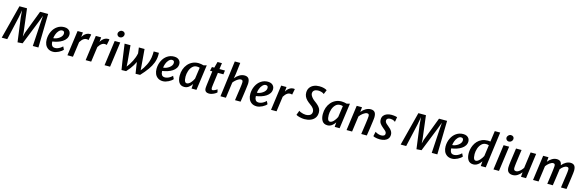

<svg xmlns="http://www.w3.org/2000/svg" viewBox="85 -2452 12466 4108"><g transform="rotate(15 6318.0 -398.0)"><path d="M362.5 9 291 -525.5 279 -680 250.5 -522 132.5 0H10L202.5 -747H370L433.5 -230.5L439 -138.5L463 -230.5L659.5 -747H838.5L822.5 0H698.5L730 -518L742 -680L686.5 -533.5L473 1Z M1147 8Q1079 8 1034.5 -22.5Q989.5 -53.5 968.5 -103.2Q947.5 -153 948 -212.5Q948.5 -309 988.5 -391.5Q1027 -472 1094.8 -518Q1162.5 -564 1247.5 -564Q1295.5 -564 1327.8 -546.8Q1360 -529.5 1376.5 -501.2Q1393 -473 1393 -440Q1393 -387 1366.2 -346Q1339.5 -305 1294.2 -275.5Q1249 -246 1192.5 -227.5Q1136 -209 1076.5 -200.5Q1076.5 -197 1076.5 -193Q1076.5 -189 1076.5 -185Q1078 -139.5 1099.2 -110.8Q1120.5 -82 1168.5 -82Q1195 -82 1223.2 -91.8Q1251.5 -101.5 1279 -119.2Q1306.5 -137 1329.5 -160.5L1362 -96Q1349 -78.5 1324.8 -60Q1300.5 -41.5 1269.8 -26Q1239 -10.5 1207 -1.2Q1175 8 1147 8ZM1077.5 -275Q1109.5 -276 1143.5 -288.8Q1177.5 -301.5 1207 -322.8Q1236.5 -344 1254.8 -371.2Q1273 -398.5 1273 -429Q1273 -458.5 1259.8 -471.2Q1246.5 -484 1220 -484Q1199.5 -484 1181.8 -473.8Q1164 -463.5 1147 -445Q1116 -411 1098.8 -363.5Q1081.5 -316 1077.5 -275Z M1465 0 1541 -557H1659L1649.5 -452.5Q1662.5 -478 1685.8 -503.8Q1709 -529.5 1741 -546.8Q1773 -564 1811 -564Q1836 -564 1842.5 -558L1817 -430.5Q1811.5 -435 1798.8 -437.2Q1786 -439.5 1770 -439.5Q1741.5 -439.5 1716.5 -424.8Q1691.5 -410 1670.8 -386.2Q1650 -362.5 1634 -335.5L1587.5 0Z M1869 0 1945 -557H2063L2053.5 -452.5Q2066.5 -478 2089.8 -503.8Q2113 -529.5 2145 -546.8Q2177 -564 2215 -564Q2240 -564 2246.5 -558L2221 -430.5Q2215.5 -435 2202.8 -437.2Q2190 -439.5 2174 -439.5Q2145.5 -439.5 2120.5 -424.8Q2095.5 -410 2074.8 -386.2Q2054 -362.5 2038 -335.5L1991.5 0Z M2287.5 0 2363 -557H2486L2410 0ZM2446 -661Q2421 -661 2401 -680Q2381 -699 2381 -725Q2381 -757.5 2405.2 -782Q2429.5 -806.5 2463 -806.5Q2493 -806.5 2512.5 -788.8Q2532 -771 2532 -744Q2532 -710 2507.2 -685.5Q2482.5 -661 2446 -661Z M2664.5 5.5 2636 -174 2582.5 -557H2713L2745.5 -195L2751.5 -94L2804 -167Q2831 -210 2852.8 -252.8Q2874.5 -295.5 2890 -339.5Q2905.5 -383.5 2915 -430.5L2898.5 -557H3024.5L3054.5 -195L3062 -94L3114 -165Q3141 -208.5 3161 -247.8Q3181 -287 3194.8 -328.2Q3208.5 -369.5 3217.5 -419Q3223 -453.5 3225.2 -492.2Q3227.5 -531 3227 -557H3342.5Q3343 -544.5 3343.2 -526.8Q3343.5 -509 3343 -493Q3340 -411.5 3310.5 -334Q3281 -256.5 3223 -174.5Q3165 -92.5 3075.5 3L2976 5.5L2950 -159L2938 -246.5Q2919 -206 2896 -167.2Q2873 -128.5 2841.8 -87.2Q2810.5 -46 2766 3Z M3580.5 8Q3512.5 8 3468 -22.5Q3423 -53.5 3402 -103.2Q3381 -153 3381.5 -212.5Q3382 -309 3422 -391.5Q3460.5 -472 3528.2 -518Q3596 -564 3681 -564Q3729 -564 3761.2 -546.8Q3793.5 -529.5 3810 -501.2Q3826.5 -473 3826.5 -440Q3826.5 -387 3799.8 -346Q3773 -305 3727.8 -275.5Q3682.5 -246 3626 -227.5Q3569.5 -209 3510 -200.5Q3510 -197 3510 -193Q3510 -189 3510 -185Q3511.5 -139.5 3532.8 -110.8Q3554 -82 3602 -82Q3628.5 -82 3656.8 -91.8Q3685 -101.5 3712.5 -119.2Q3740 -137 3763 -160.5L3795.5 -96Q3782.5 -78.5 3758.2 -60Q3734 -41.5 3703.2 -26Q3672.5 -10.5 3640.5 -1.2Q3608.5 8 3580.5 8ZM3511 -275Q3543 -276 3577 -288.8Q3611 -301.5 3640.5 -322.8Q3670 -344 3688.2 -371.2Q3706.5 -398.5 3706.5 -429Q3706.5 -458.5 3693.2 -471.2Q3680 -484 3653.5 -484Q3633 -484 3615.2 -473.8Q3597.5 -463.5 3580.5 -445Q3549.5 -411 3532.2 -363.5Q3515 -316 3511 -275Z M4053 8Q3974 8 3935.8 -48.8Q3897.5 -105.5 3897.5 -202Q3897.5 -277 3920.2 -342.2Q3943 -407.5 3985.5 -457.5Q4028 -507.5 4087 -535.8Q4146 -564 4219.5 -564Q4245.5 -564 4276.8 -558.8Q4308 -553.5 4333.5 -546L4401 -564L4323.5 0H4214.5L4222 -102Q4193.5 -56 4150.2 -24Q4107 8 4053 8ZM4085 -81Q4107.5 -81 4128.5 -93.8Q4149.5 -106.5 4168.8 -127.2Q4188 -148 4204.2 -173.5Q4220.5 -199 4232.5 -224L4268 -474.5Q4240 -484 4205.5 -484Q4146.5 -484 4105.5 -442.5Q4064.5 -401 4044.2 -338.8Q4024 -276.5 4024 -213.5Q4024 -179 4029.5 -148.5Q4035 -118 4048.2 -99.5Q4061.5 -81 4085 -81Z M4600.5 8.5Q4556 8.5 4529.5 -14.2Q4503 -37 4503 -85Q4503 -91 4503.8 -102.8Q4504.5 -114.5 4506 -129.8Q4507.5 -145 4509.5 -162L4548.5 -470H4497.5L4517 -557H4569L4605 -692.5H4702.5L4684 -557H4805.5L4794.5 -470H4672.5Q4662.5 -392 4655 -336Q4647.5 -280 4642.2 -242Q4637 -204 4634.2 -180.8Q4631.5 -157.5 4630.5 -145.2Q4629.5 -133 4629.5 -127.5Q4629.5 -107.5 4635.5 -95Q4641.5 -82.5 4658.5 -82.5Q4669.5 -82.5 4688 -89.5Q4706.5 -96.5 4725.5 -107.2Q4744.5 -118 4756 -128L4773 -64.5Q4757 -47 4728 -30.2Q4699 -13.5 4665 -2.5Q4631 8.5 4600.5 8.5Z M4855 0 4958.5 -799H5079.5L5050 -551L5032.5 -446.5Q5073 -499.5 5127.5 -531.8Q5182 -564 5239.5 -564Q5298 -564 5327.5 -530.8Q5357 -497.5 5357 -421Q5357 -413 5355 -393.2Q5353 -373.5 5349.2 -343.5Q5345.5 -313.5 5340.5 -275.2Q5335.5 -237 5329.2 -192.5Q5323 -148 5315.8 -99.5Q5308.5 -51 5300.5 0H5177.5Q5182.5 -36.5 5186.8 -66.5Q5191 -96.5 5194.8 -123Q5198.5 -149.5 5202.2 -174.2Q5206 -199 5209.5 -223.8Q5213 -248.5 5217 -275Q5224 -324.5 5227.5 -356.5Q5231 -388.5 5231 -407Q5231 -438.5 5220 -449.8Q5209 -461 5184 -461Q5160.5 -461 5129.8 -443.5Q5099 -426 5070 -400Q5041 -374 5023.5 -348.5L4975.5 0Z M5657 8Q5589 8 5544.5 -22.5Q5499.5 -53.5 5478.5 -103.2Q5457.5 -153 5458 -212.5Q5458.5 -309 5498.5 -391.5Q5537 -472 5604.8 -518Q5672.5 -564 5757.5 -564Q5805.5 -564 5837.8 -546.8Q5870 -529.5 5886.5 -501.2Q5903 -473 5903 -440Q5903 -387 5876.2 -346Q5849.5 -305 5804.2 -275.5Q5759 -246 5702.5 -227.5Q5646 -209 5586.5 -200.5Q5586.5 -197 5586.5 -193Q5586.5 -189 5586.5 -185Q5588 -139.5 5609.2 -110.8Q5630.5 -82 5678.5 -82Q5705 -82 5733.2 -91.8Q5761.5 -101.5 5789 -119.2Q5816.5 -137 5839.5 -160.5L5872 -96Q5859 -78.5 5834.8 -60Q5810.5 -41.5 5779.8 -26Q5749 -10.5 5717 -1.2Q5685 8 5657 8ZM5587.5 -275Q5619.5 -276 5653.5 -288.8Q5687.5 -301.5 5717 -322.8Q5746.5 -344 5764.8 -371.2Q5783 -398.5 5783 -429Q5783 -458.5 5769.8 -471.2Q5756.5 -484 5730 -484Q5709.5 -484 5691.8 -473.8Q5674 -463.5 5657 -445Q5626 -411 5608.8 -363.5Q5591.5 -316 5587.5 -275Z M5975 0 6051 -557H6169L6159.5 -452.5Q6172.5 -478 6195.8 -503.8Q6219 -529.5 6251 -546.8Q6283 -564 6321 -564Q6346 -564 6352.5 -558L6327 -430.5Q6321.5 -435 6308.8 -437.2Q6296 -439.5 6280 -439.5Q6251.5 -439.5 6226.5 -424.8Q6201.5 -410 6180.8 -386.2Q6160 -362.5 6144 -335.5L6097.5 0Z M6712 8Q6689.5 8 6662 4Q6634.5 0 6607.8 -6.5Q6581 -13 6559.8 -21.2Q6538.5 -29.5 6528.5 -38L6566 -137.5Q6578 -125.5 6604.2 -114.5Q6630.5 -103.5 6661 -96.5Q6691.5 -89.5 6716 -89.5Q6757 -89.5 6787.5 -100.8Q6818 -112 6835 -134.5Q6852 -157 6852 -191Q6852 -228.5 6827.2 -262.8Q6802.5 -297 6750.5 -332Q6707 -362.5 6674.8 -395Q6642.5 -427.5 6624.5 -465.8Q6606.5 -504 6606.5 -550.5Q6606.5 -616.5 6638 -662Q6669.5 -707.5 6723.8 -731.2Q6778 -755 6845.5 -755Q6905.5 -755 6949.2 -742.5Q6993 -730 7016 -713L6977 -618Q6957.5 -637.5 6920 -648.5Q6882.5 -659.5 6848 -659.5Q6814.5 -659.5 6787.2 -650.2Q6760 -641 6744 -621.2Q6728 -601.5 6727 -570.5Q6726.5 -544.5 6741.8 -516.8Q6757 -489 6781.5 -463.5Q6806 -438 6834 -418Q6878.5 -386.5 6911 -355.2Q6943.5 -324 6961.2 -288.8Q6979 -253.5 6979 -209Q6979 -135.5 6943.5 -87.5Q6908 -39.5 6847.8 -15.8Q6787.5 8 6712 8Z M7224 8Q7145 8 7106.8 -48.8Q7068.5 -105.5 7068.5 -202Q7068.5 -277 7091.2 -342.2Q7114 -407.5 7156.5 -457.5Q7199 -507.5 7258 -535.8Q7317 -564 7390.5 -564Q7416.5 -564 7447.8 -558.8Q7479 -553.5 7504.5 -546L7572 -564L7494.5 0H7385.5L7393 -102Q7364.5 -56 7321.2 -24Q7278 8 7224 8ZM7256 -81Q7278.5 -81 7299.5 -93.8Q7320.5 -106.5 7339.8 -127.2Q7359 -148 7375.2 -173.5Q7391.5 -199 7403.5 -224L7439 -474.5Q7411 -484 7376.5 -484Q7317.5 -484 7276.5 -442.5Q7235.5 -401 7215.2 -338.8Q7195 -276.5 7195 -213.5Q7195 -179 7200.5 -148.5Q7206 -118 7219.2 -99.5Q7232.5 -81 7256 -81Z M7648 0 7724 -557H7841L7831.5 -450.5Q7872.5 -502 7925.8 -533Q7979 -564 8035.5 -564Q8094 -564 8123.8 -530.8Q8153.5 -497.5 8153.5 -421Q8153.5 -409.5 8151 -385.2Q8148.5 -361 8144 -326.8Q8139.5 -292.5 8133.5 -250.5Q8132 -238.5 8129.5 -220.5Q8127 -202.5 8123.8 -179Q8120.5 -155.5 8116.2 -127.2Q8112 -99 8107 -67Q8102 -35 8096.5 0H7973.5Q7977 -22.5 7982 -58.2Q7987 -94 7994 -142Q8001 -190 8009.5 -250Q8018 -310 8022.2 -348.2Q8026.5 -386.5 8027 -407Q8027 -438.5 8016 -449.8Q8005 -461 7979.5 -461Q7962 -461 7939.8 -450.8Q7917.5 -440.5 7894.8 -423.8Q7872 -407 7852 -386.8Q7832 -366.5 7818.5 -347L7770.5 0Z M8386.5 8Q8356.5 8 8325.5 3.8Q8294.5 -0.5 8270.5 -7.5Q8246.5 -14.5 8236 -22.5L8258 -124.5Q8274.5 -112.5 8296.5 -102.8Q8318.5 -93 8342.8 -87Q8367 -81 8388 -81Q8426.5 -81 8450.8 -95Q8475 -109 8475 -140.5Q8475 -158.5 8467.2 -173.5Q8459.5 -188.5 8440.5 -205.8Q8421.5 -223 8389 -249.5Q8347.5 -283.5 8321.2 -319.5Q8295 -355.5 8295 -408.5Q8295 -460.5 8322.2 -495.2Q8349.5 -530 8395 -547Q8440.5 -564 8494.5 -564Q8521.5 -564 8546.8 -561.2Q8572 -558.5 8592 -554.2Q8612 -550 8621.5 -545.5L8602.5 -437Q8594.5 -446.5 8577.2 -455.5Q8560 -464.5 8538 -470.2Q8516 -476 8493.5 -476Q8456 -476 8433 -460.8Q8410 -445.5 8410 -417.5Q8410 -396.5 8419.8 -379.2Q8429.5 -362 8447.2 -346.2Q8465 -330.5 8487.5 -312Q8517 -290 8540.8 -264.8Q8564.5 -239.5 8578.2 -211Q8592 -182.5 8592 -150.5Q8592 -95 8564 -60Q8536 -25 8489.2 -8.5Q8442.5 8 8386.5 8Z M9199 9 9127.5 -525.5 9115.5 -680 9087 -522 8969 0H8846.5L9039 -747H9206.5L9270 -230.5L9275.5 -138.5L9299.5 -230.5L9496 -747H9675L9659 0H9535L9566.5 -518L9578.5 -680L9523 -533.5L9309.5 1Z M9983.5 8Q9915.5 8 9871 -22.5Q9826 -53.5 9805 -103.2Q9784 -153 9784.5 -212.5Q9785 -309 9825 -391.5Q9863.5 -472 9931.2 -518Q9999 -564 10084 -564Q10132 -564 10164.2 -546.8Q10196.5 -529.5 10213 -501.2Q10229.5 -473 10229.5 -440Q10229.5 -387 10202.8 -346Q10176 -305 10130.8 -275.5Q10085.5 -246 10029 -227.5Q9972.5 -209 9913 -200.5Q9913 -197 9913 -193Q9913 -189 9913 -185Q9914.5 -139.5 9935.8 -110.8Q9957 -82 10005 -82Q10031.5 -82 10059.8 -91.8Q10088 -101.5 10115.5 -119.2Q10143 -137 10166 -160.5L10198.5 -96Q10185.5 -78.5 10161.2 -60Q10137 -41.5 10106.2 -26Q10075.5 -10.5 10043.5 -1.2Q10011.5 8 9983.5 8ZM9914 -275Q9946 -276 9980 -288.8Q10014 -301.5 10043.5 -322.8Q10073 -344 10091.2 -371.2Q10109.5 -398.5 10109.5 -429Q10109.5 -458.5 10096.2 -471.2Q10083 -484 10056.5 -484Q10036 -484 10018.2 -473.8Q10000.5 -463.5 9983.5 -445Q9952.5 -411 9935.2 -363.5Q9918 -316 9914 -275Z M10455.5 8Q10376.5 8 10338.2 -48.8Q10300 -105.5 10300 -202Q10300 -288.5 10336.5 -373Q10360.5 -428.5 10401.2 -471.8Q10442 -515 10498.5 -539.5Q10555 -564 10625 -564Q10638.5 -564 10653.5 -563Q10668.5 -562 10684.5 -559L10717.5 -799H10837.5L10731.5 0H10621.5L10629.5 -108Q10610 -76 10583.5 -49.8Q10557 -23.5 10524.8 -7.8Q10492.5 8 10455.5 8ZM10487.5 -81.5Q10509 -81.5 10531 -95.5Q10553 -109.5 10573.5 -132Q10594 -154.5 10610.8 -179.8Q10627.5 -205 10639 -227.5L10673 -473.5Q10645.5 -484 10611 -484Q10552 -484 10510.5 -442.5Q10469 -401 10448 -338.5Q10427 -276 10427 -213.5Q10427 -176.5 10432.8 -146.5Q10438.5 -116.5 10451.5 -99Q10464.5 -81.5 10487.5 -81.5Z M10902 0 10977.5 -557H11100.5L11024.5 0ZM11060.5 -661Q11035.5 -661 11015.5 -680Q10995.5 -699 10995.5 -725Q10995.5 -757.5 11019.8 -782Q11044 -806.5 11077.5 -806.5Q11107.5 -806.5 11127 -788.8Q11146.5 -771 11146.5 -744Q11146.5 -710 11121.8 -685.5Q11097 -661 11060.5 -661Z M11330 10Q11266.5 10 11232.8 -22.8Q11199 -55.5 11199 -128Q11199 -146 11202.2 -179.5Q11205.5 -213 11211.5 -259.5Q11217.5 -303 11224.8 -354.5Q11232 -406 11239.2 -458.2Q11246.5 -510.5 11253 -557H11375.5Q11373.5 -543.5 11369.8 -515.8Q11366 -488 11361 -452.8Q11356 -417.5 11351 -380.5Q11346 -343.5 11341.8 -311.2Q11337.5 -279 11334.5 -258.5Q11329.5 -218 11327 -190Q11324.5 -162 11324.5 -146.5Q11324.5 -114.5 11338 -101.2Q11351.5 -88 11379.5 -88Q11402.5 -88 11429 -103.2Q11455.5 -118.5 11481.5 -144.5Q11507.5 -170.5 11528 -203L11576 -557H11698.5L11623.5 0H11512L11520 -102Q11484.5 -53 11435 -21.5Q11385.5 10 11330 10Z M11778.5 -1 11854 -557H11971.5L11962.5 -454.5Q12001.5 -504 12052 -534Q12102.5 -564 12155.5 -564Q12206 -564 12235 -539.5Q12264 -515 12270 -459Q12309 -507 12358.5 -535.5Q12408 -564 12459.5 -564Q12518.5 -564 12547.2 -530.8Q12576 -497.5 12576 -421Q12576 -404.5 12571.2 -362Q12566.5 -319.5 12556.5 -250Q12549 -195 12540.5 -137.2Q12532 -79.5 12520 -1H12397.5Q12400.5 -26 12404 -49.5Q12407.5 -73 12411 -97.5Q12414.5 -122 12418.2 -149Q12422 -176 12426.5 -207Q12431 -238 12436.5 -275Q12443 -322.5 12446.8 -355.2Q12450.5 -388 12450.5 -407Q12450.5 -438.5 12439.5 -449.8Q12428.5 -461 12402.5 -461Q12374 -461 12336.8 -435.8Q12299.5 -410.5 12268.5 -370Q12266.5 -354.5 12263.8 -331.5Q12261 -308.5 12256.5 -280Q12252.5 -250.5 12248.5 -222Q12244.5 -193.5 12240.5 -165Q12236.5 -136.5 12232.2 -108.8Q12228 -81 12224.2 -54Q12220.5 -27 12216 -1H12094Q12096.5 -18.5 12100.8 -49Q12105 -79.5 12110.5 -118Q12116 -156.5 12121.8 -197.5Q12127.5 -238.5 12132.5 -276Q12138 -322.5 12142 -357.8Q12146 -393 12146 -407Q12146.5 -438 12135.2 -449.5Q12124 -461 12099 -461Q12082.5 -461 12062.2 -451.2Q12042 -441.5 12020.5 -425.5Q11999 -409.5 11980.5 -389.8Q11962 -370 11949 -350.5L11901 -1Z"/></g></svg>

Font: Merriweather Sans Medium
Style: Italic
Weight: 500
Italic angle: -7.5°
Designer: Eben Sorkin
Foundry: Eben Sorkin
Version: Version 2.001